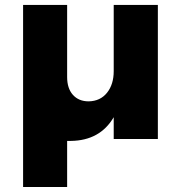

<svg xmlns="http://www.w3.org/2000/svg" viewBox="-20 -561 725 775"><path d="M73.2 0ZM617.2 -541V0H439V-87.9Q383.8 6.3 266.1 7.8H251V193.8H73.2V-541H251V-250Q251 -204.1 274.4 -178Q297.9 -151.9 337.9 -151.9Q384.8 -152.8 411.9 -186.5Q439 -220.2 439 -273.9V-541Z"/></svg>

Font: Argentum Sans
Style: Bold
Weight: 700
Designer: Julieta Ulanovsky (Modified by Cristiano Sobral)
Foundry: Julieta Ulanovsky
Version: Version 1.000; ttfautohint (v1.5.65-e2d9)